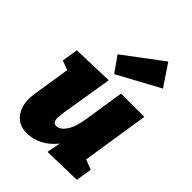

<svg xmlns="http://www.w3.org/2000/svg" viewBox="-249 -988 1124 1124"><g transform="rotate(45 313.0 -426.5)"><path d="M182 15Q132 15 99.5 -10.5Q67 -36 54.5 -79Q42 -122 50 -176L87 -414L29 -436L45 -536L301 -544L249 -225Q246 -203 244.5 -183Q243 -163 249 -150Q255 -137 273 -137Q304 -137 330.5 -176Q357 -215 369 -294L407 -540H600L535 -123L597 -99L581 0L344 6L360 -79Q322 -31 275 -8Q228 15 182 15ZM298 -592 230 -688 470 -868 560 -734Z"/></g></svg>

Font: Bitter Black
Style: Italic
Weight: 900
Italic angle: -9°
Designer: Sol Matas, and Bitter project Authors
Foundry: Sol Matas
Version: Version 2.001